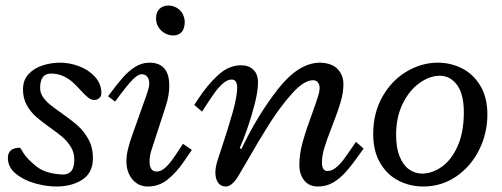

<svg xmlns="http://www.w3.org/2000/svg" viewBox="-20 -660 1802 689"><path d="M162.6 -396Q187 -396 206.3 -387.2Q225.6 -378.4 239.5 -366.2Q253.4 -354 270 -335.4Q286.6 -317.4 296.9 -309.3Q307.1 -301.3 318.4 -301.3Q329.1 -301.3 336.4 -308.1Q343.8 -314.9 343.8 -324.7Q343.8 -359.4 320.8 -384.5Q297.9 -409.7 263.7 -422.4Q229.5 -435.1 196.3 -435.1Q163.6 -435.1 133.1 -425.3Q102.5 -415.5 82.5 -394Q62.5 -372.6 62.5 -338.9Q62.5 -307.6 75.9 -283.2Q89.4 -258.8 108.6 -241.7Q127.9 -224.6 160.2 -201.7Q189.5 -181.2 206.3 -166.3Q223.1 -151.4 234.9 -131.6Q246.6 -111.8 246.6 -87.4Q246.6 -58.6 235.8 -46.1Q225.1 -33.7 206.1 -33.7Q143.6 -36.1 110.1 -63.2Q76.7 -90.3 64.7 -110.1Q52.7 -129.9 51.8 -129.9Q8.3 -129.9 8.3 -93.3Q8.3 -60.1 36.4 -36.9Q64.5 -13.7 105 -2.2Q145.5 9.3 182.1 9.3Q237.8 9.3 275.6 -15.4Q313.5 -40 313.5 -92.8Q313.5 -130.9 297.4 -160.2Q281.2 -189.5 258.5 -209.5Q235.8 -229.5 199.7 -254.9Q173.3 -273.4 158.4 -285.6Q143.6 -297.9 133.8 -312.5Q124 -327.1 124 -344.2Q124 -396 162.6 -396Z M643.1 -584.5Q640.1 -610.8 623.3 -625.5Q606.4 -640.1 584.5 -640.1Q564.9 -640.1 552.5 -628.4Q540 -616.7 540 -594.2Q540 -575.7 549.3 -561.5Q558.6 -547.4 573 -540Q587.4 -532.7 601.6 -532.7Q620.6 -532.7 631.8 -544.9Q643.1 -557.1 643.1 -584.5ZM608.9 -102.1Q589.8 -73.2 573.7 -58.8Q557.6 -44.4 543 -44.4Q527.8 -44.4 522.2 -54.9Q516.6 -65.4 516.6 -79.6Q516.6 -91.8 519 -104.2Q521.5 -116.7 524.4 -124L575.7 -281.7Q587.4 -318.4 587.4 -353Q587.4 -435.1 516.1 -435.1Q488.8 -435.1 464.8 -419.9Q440.9 -404.8 419.9 -380.6Q398.9 -356.4 367.7 -314.5L393.1 -295.4Q434.6 -352.5 454.8 -373Q475.1 -393.6 488.3 -393.6Q501.5 -393.6 508.5 -384.5Q515.6 -375.5 515.6 -360.4Q515.6 -349.1 511.2 -336.2Q506.8 -323.2 505.9 -319.3L456.5 -180.7Q445.3 -149.9 439.5 -126Q433.6 -102.1 433.6 -79.6Q433.6 -55.7 443.1 -35.2Q452.6 -14.6 470 -2.7Q487.3 9.3 510.7 9.3Q549.8 9.3 580.6 -14.9Q611.3 -39.1 638.7 -78.6L668.5 -122.1L636.7 -144Z M905.8 -363.8Q905.8 -394 889.2 -409.9Q872.6 -425.8 845.7 -425.8Q801.3 -425.8 762.9 -390.9Q724.6 -356 690.4 -303.7L677.2 -283.7L705.1 -259.3L715.3 -275.4Q737.3 -309.6 751.5 -328.9Q765.6 -348.1 781 -361.3Q796.4 -374.5 811 -374.5Q822.8 -374.5 826.9 -366Q831.1 -357.4 831.1 -347.2Q831.1 -314.5 815.4 -258.3Q799.8 -202.1 772.5 -120.6L762.2 -89.4Q752.9 -61.5 752.9 -41Q752.9 -18.1 762.7 -4.4Q772.5 9.3 790.5 9.3Q801.3 9.3 812.3 0Q823.2 -9.3 831.1 -21.5Q836.9 -30.8 864.7 -78.6Q910.2 -158.2 948.2 -218Q986.3 -277.8 1028.6 -325Q1070.8 -372.1 1103 -372.1Q1115.2 -372.1 1121.1 -363.8Q1127 -355.5 1127 -345.2Q1127 -332 1120.8 -312.5Q1114.7 -293 1100.6 -253.9Q1079.1 -196.3 1066.7 -152.1Q1054.2 -107.9 1054.2 -68.8Q1054.2 -34.2 1071.8 -12.5Q1089.4 9.3 1120.6 9.3Q1150.4 9.3 1174.8 -4.6Q1199.2 -18.6 1221.4 -43.5Q1243.7 -68.4 1273.9 -111.8L1284.7 -126.5Q1275.4 -135.7 1257.3 -150.9L1250 -140.1Q1225.1 -103.5 1212.2 -86.4Q1199.2 -69.3 1184.8 -57.9Q1170.4 -46.4 1155.3 -46.4Q1135.3 -46.4 1135.3 -76.7Q1135.3 -101.1 1144.3 -130.6Q1153.3 -160.2 1171.4 -206.1Q1191.9 -258.3 1202.1 -293Q1212.4 -327.6 1212.4 -358.4Q1212.4 -389.6 1192.1 -411.6Q1171.9 -433.6 1128.9 -435.1Q1052.2 -435.1 978.5 -341.6Q904.8 -248 846.2 -125L840.3 -128.9Q852.1 -154.3 867.4 -198.2Q882.8 -242.2 894.3 -287.8Q905.8 -333.5 905.8 -363.8Z M1551.3 -435.1Q1493.2 -435.1 1439.7 -403.6Q1386.2 -372.1 1352.8 -313.7Q1319.3 -255.4 1319.3 -179.2Q1319.3 -117.2 1344.5 -74.7Q1369.6 -32.2 1410.6 -11.5Q1451.7 9.3 1498.5 9.3Q1564.9 9.3 1617.7 -27.1Q1670.4 -63.5 1699.7 -122.8Q1729 -182.1 1729 -249Q1729 -310.5 1703.6 -352.5Q1678.2 -394.5 1637.7 -414.8Q1597.2 -435.1 1551.3 -435.1ZM1401.4 -176.3Q1401.4 -239.3 1425 -287.6Q1448.7 -335.9 1485.4 -362.1Q1522 -388.2 1558.1 -388.2Q1595.7 -388.2 1620.1 -355.2Q1644.5 -322.3 1644.5 -256.8Q1644.5 -185.5 1622.3 -135.7Q1600.1 -85.9 1565.4 -61.5Q1530.8 -37.1 1494.6 -37.1Q1468.8 -37.1 1447.5 -52.5Q1426.3 -67.9 1413.8 -99.1Q1401.4 -130.4 1401.4 -176.3Z"/></svg>

Font: Radley
Style: Italic
Weight: 400
Italic angle: -12°
Designer: Vernon Adams
Foundry: Vernon Adams
Version: Version 1.003; ttfautohint (v1.6)